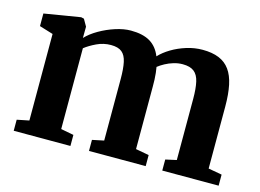

<svg xmlns="http://www.w3.org/2000/svg" viewBox="-80 -698 1138 839"><g transform="rotate(15 489.0 -278.0)"><path d="M36.5 0V-50L91 -61V-452.5L29 -471.5V-528.5L193 -555.5L206 -552.5L224 -521L223.5 -470Q244.5 -492.5 278.2 -512Q312 -531.5 349.2 -543.5Q386.5 -555.5 418.5 -555.5Q473 -555.5 505.8 -535.8Q538.5 -516 554.5 -475.5Q574.5 -497 604.5 -515Q634.5 -533 670.2 -544.2Q706 -555.5 743 -555.5Q786.5 -555.5 817 -543Q847.5 -530.5 866.2 -504.5Q885 -478.5 893.5 -438Q902 -397.5 902 -340.5V-61L963.5 -50V0H708.5V-50L758 -61V-337.5Q758 -384.5 751.2 -414.2Q744.5 -444 726.5 -458Q708.5 -472 675 -472Q654.5 -472 634.5 -466Q614.5 -460 597 -450.5Q579.5 -441 567 -431Q569 -419 570.8 -404.8Q572.5 -390.5 573 -375Q573.5 -359.5 573.5 -343V-61L633.5 -50V0H377V-50L429.5 -61V-339.5Q429.5 -386 423.2 -415.2Q417 -444.5 400.2 -458.2Q383.5 -472 350.5 -472Q317 -472 286.5 -457.5Q256 -443 235 -426.5V-61L293 -50V0Z"/></g></svg>

Font: Merriweather 48pt
Style: Bold
Weight: 700
Version: Version 2.100